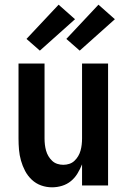

<svg xmlns="http://www.w3.org/2000/svg" viewBox="-20 -791 540 819"><path d="M202 8Q178 8 155.5 0Q133 -8 115.5 -24.5Q98 -41 87 -62Q76 -83 69.5 -106Q63 -129 61 -152.5Q59 -176 59 -200V-520H170V-200Q170 -187 171.5 -174Q173 -161 176.5 -148.5Q180 -136 186.5 -125Q193 -114 202.5 -105Q212 -96 224.5 -92Q237 -88 250 -88Q263 -88 275.5 -92Q288 -96 297.5 -105Q307 -114 313.5 -125Q320 -136 323.5 -148.5Q327 -161 328.5 -174Q330 -187 330 -200V-520H441V0H330V-90Q322 -70 310.5 -51Q299 -32 282.5 -18.5Q266 -5 245 1.5Q224 8 202 8ZM320 -575 263 -625 400 -771 470 -709ZM150 -575 93 -625 230 -771 300 -709Z"/></svg>

Font: Iosevka Term Curly
Style: Bold
Weight: 700
Designer: Belleve Invis
Foundry: Belleve Invis
Version: Version 32.3.0